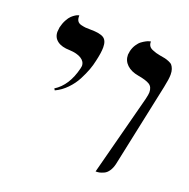

<svg xmlns="http://www.w3.org/2000/svg" viewBox="-106 -661 757 769"><g transform="rotate(20 272.5 -276.5)"><path d="M379.9 5.9 469.2 -335.9Q474.1 -356.4 474.1 -365.2Q474.1 -388.2 459 -397.7Q443.8 -407.2 409.2 -413.1Q377.9 -418.5 359.9 -435.5Q341.8 -452.6 341.8 -478Q341.8 -479.5 344.2 -494.1Q348.1 -509.8 356.2 -522.2Q364.3 -534.7 373.3 -541.3Q382.3 -547.9 390.6 -552.2Q398.9 -556.6 404.3 -557.6L410.2 -559.1V-556.2Q410.2 -546.9 415 -539.8Q419.9 -532.7 429.7 -528.8Q439.5 -524.9 445.8 -522.9Q452.1 -521 462.9 -519Q478 -516.6 485.6 -514.9Q493.2 -513.2 503.4 -509Q513.7 -504.9 518.3 -499.3Q522.9 -493.7 526.4 -484.1Q529.8 -474.6 529.8 -460.9Q529.8 -442.4 522 -405.8L446.8 -50.8Q442.4 -31.7 433.8 -19.3Q425.3 -6.8 414.6 -2Q403.8 2.9 396.7 4.4Q389.6 5.9 382.8 5.9ZM115.2 -243.2 110.8 -250Q163.1 -282.7 182.1 -360.8Q184.1 -368.7 184.1 -372.1Q184.1 -391.1 166 -402.3Q147.9 -413.6 116.2 -415Q82 -415.5 63.5 -429.4Q44.9 -443.4 44.9 -467.8Q44.9 -473.1 46.9 -486.8Q51.3 -505.4 59.1 -519.8Q66.9 -534.2 74.5 -541.3Q82 -548.3 89.1 -552.7Q96.2 -557.1 100.6 -558.1L105 -559.1V-554.2Q105 -542.5 110.1 -535.2Q115.2 -527.8 126.2 -525.1Q137.2 -522.5 145 -521.7Q152.8 -521 167 -521Q206.5 -521 222.7 -510.7Q238.8 -500.5 238.8 -471.2Q238.8 -448.2 230 -411.1Q226.1 -392.1 218.5 -371.3Q210.9 -350.6 197.8 -325.2Q184.6 -299.8 163.1 -277.6Q141.6 -255.4 115.2 -243.2Z"/></g></svg>

Font: Common Serif News
Style: Italic
Weight: 450
Italic angle: -12°
Designer: Philipp H. Poll, Khaled Hosny
Foundry: Stefan Peev, Context Ltd.
Version: Version 1.026